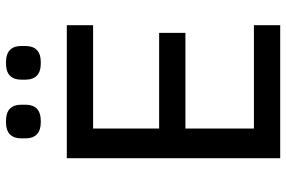

<svg xmlns="http://www.w3.org/2000/svg" viewBox="-174 -762 937 628"><g transform="rotate(-90 294.0 -448.5)"><path d="M90 0V-698H525V-612H187V-396H500V-310H187V-86H525V0ZM210 -783Q181 -783 168 -796Q155 -809 155 -832V-848Q155 -871 168 -884Q181 -897 210 -897Q239 -897 252 -884Q265 -871 265 -848V-832Q265 -809 252 -796Q239 -783 210 -783ZM402 -783Q373 -783 360 -796Q347 -809 347 -832V-848Q347 -871 360 -884Q373 -897 402 -897Q431 -897 444 -884Q457 -871 457 -848V-832Q457 -809 444 -796Q431 -783 402 -783Z"/></g></svg>

Font: IBM Plex Sans Devanagari Text
Style: Regular
Weight: 450
Designer: Mike Abbink, Paul van der Laan, Pieter van Rosmalen, Erin McLaughlin
Foundry: Bold Monday
Version: Version 1.1